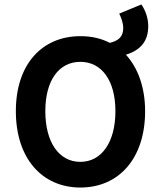

<svg xmlns="http://www.w3.org/2000/svg" viewBox="-20 -828 715 860"><path d="M340 12C512 12 630 -118 630 -330C630 -438 597 -525 544 -583C609 -603 644 -643 644 -711C644 -747 631 -783 613 -808L514 -767C523 -749 532 -724 532 -703C532 -664 512 -646 472 -636C433 -656 390 -666 340 -666C169 -666 51 -541 51 -330C51 -118 169 12 340 12ZM340 -551C435 -551 497 -468 497 -330C497 -191 435 -103 340 -103C244 -103 183 -191 183 -330C183 -468 244 -551 340 -551Z"/></svg>

Font: Source Sans Pro SemBd
Style: Regular
Weight: 700
Designer: Paul D. Hunt
Foundry: Adobe Systems Incorporated
Version: Version 2.020;PS 2.0;hotconv 1.0.86;makeotf.lib2.5.63406